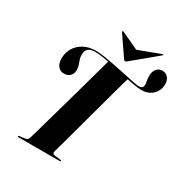

<svg xmlns="http://www.w3.org/2000/svg" viewBox="-204 -1050 1137 1200"><g transform="rotate(30 365.0 -450.5)"><path d="M252.5 -710.5Q278.5 -710.5 317 -704.5Q355.5 -698.5 398.8 -689.8Q442 -681 482 -672.2Q522 -663.5 551.8 -657.8Q581.5 -652 592 -652Q606.5 -652 614.2 -657.5Q622 -663 623 -674.5Q624 -687.5 620 -705.8Q616 -724 617 -747.5Q618 -775.5 634 -793Q650 -810.5 674.5 -810.5Q698.5 -810.5 714.5 -792Q730.5 -773.5 730 -743.5Q729 -696.5 697.2 -668Q665.5 -639.5 619.5 -639.5Q596 -639.5 559.8 -645.8Q523.5 -652 481 -661.5Q438.5 -671 395.8 -680.2Q353 -689.5 315.5 -695.8Q278 -702 252 -702Q219.5 -702 203.2 -690Q187 -678 185.5 -652Q184.5 -630 190 -613.2Q195.5 -596.5 201.5 -580.2Q207.5 -564 207 -543.5Q206.5 -518 190.2 -502Q174 -486 147 -486.5Q118.5 -486.5 102.2 -509.5Q86 -532.5 88 -571Q90 -608.5 110 -640.2Q130 -672 166.2 -691.2Q202.5 -710.5 252.5 -710.5ZM341 -38Q338 -28 341.2 -22Q344.5 -16 355 -14.5L397 -9.5Q405 -8.5 405 -4.5Q405 -2.5 403 -1.2Q401 0 397.5 0H101Q98 0 96.5 -1Q95 -2 95 -4Q95 -6.5 96.8 -7.5Q98.5 -8.5 101.5 -9L144.5 -14.5Q153 -15.5 158.5 -21.2Q164 -27 167.5 -38.5Q171.5 -51 182.5 -89.8Q193.5 -128.5 209 -183.8Q224.5 -239 242.8 -303.2Q261 -367.5 278.8 -431.5Q296.5 -495.5 312 -550.8Q327.5 -606 338 -644.5Q348.5 -683 352 -695L512.5 -659.5Q508.5 -648 498.2 -611.2Q488 -574.5 473.5 -521.8Q459 -469 442.5 -408.2Q426 -347.5 409.5 -287Q393 -226.5 378.8 -174Q364.5 -121.5 354.5 -85.5Q344.5 -49.5 341 -38ZM500 -825.5 342 -899Q336.5 -902 334.5 -900Q332.5 -899 332 -897Q331.5 -895 333 -892.5L429.5 -752Q432.5 -748 434.5 -746.2Q436.5 -744.5 440.5 -744.5Q444.5 -744.5 447.5 -746.2Q450.5 -748 455 -752L624 -892.5Q626.5 -895 627.2 -897Q628 -899 627 -900Q625.5 -901 623.2 -900.8Q621 -900.5 618 -899L423 -825.5Z"/></g></svg>

Font: Fraunces 120pt
Style: Bold Italic
Weight: 700
Italic angle: -16°
Version: Version 1.000;[b76b70a41]